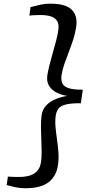

<svg xmlns="http://www.w3.org/2000/svg" viewBox="-20 -867 512 1046"><path d="M254 -847Q338 -847 371 -814Q404 -781 395 -720Q390 -685.5 378.8 -651Q367.5 -616.5 354.5 -583Q341.5 -549.5 330.5 -517.8Q319.5 -486 315 -456.5Q312 -433.5 318.2 -415.8Q324.5 -398 350.5 -388Q376.5 -378 431 -378.5L420.5 -304.5Q366 -305 337.8 -297.5Q309.5 -290 298.2 -274.8Q287 -259.5 283.5 -236.5Q279.5 -207 282.5 -174.5Q285.5 -142 290.5 -107.8Q295.5 -73.5 298.2 -38.5Q301 -3.5 296 31.5Q287.5 92.5 245 125.5Q202.5 158.5 118.5 158.5Q90.5 158.5 66.5 153.5Q42.5 148.5 16.5 141L23 95Q28.5 95.5 41.8 96.2Q55 97 68.5 97Q82 97 87 97Q113.5 97 138.5 90.5Q163.5 84 181.2 66Q199 48 203.5 15Q207 -8.5 206.8 -40.8Q206.5 -73 205 -108.5Q203.5 -144 203.2 -178Q203 -212 206.5 -238.5Q211.5 -271.5 232 -293Q252.5 -314.5 283 -327Q313.5 -339.5 346 -344.5Q314.5 -349.5 288.2 -362.8Q262 -376 247.8 -398.8Q233.5 -421.5 237.5 -454.5Q241.5 -481 250 -514Q258.5 -547 268.2 -581.5Q278 -616 286.2 -647.2Q294.5 -678.5 297.5 -702Q303 -736.5 290.2 -754.2Q277.5 -772 254.8 -778.5Q232 -785 204.5 -785Q199 -785 185.2 -784.8Q171.5 -784.5 158.2 -783.8Q145 -783 140 -782L146.5 -828.5Q175 -836 200.5 -841.5Q226 -847 254 -847Z"/></svg>

Font: Merriweather Light 18pt
Style: Italic
Weight: 400
Italic angle: -7.8°
Version: Version 2.101